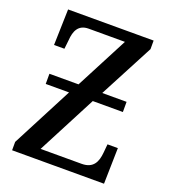

<svg xmlns="http://www.w3.org/2000/svg" viewBox="-132 -810 798 905"><g transform="rotate(20 267.5 -357.0)"><path d="M33 0H494L498 -180H446L442 -137C438 -91 422 -52 363 -52H157L311 -348H462V-399H340L483 -671V-714H54L49 -534H101L106 -579C109 -624 124 -662 176 -662H358L221 -399H75V-348H192L33 -42Z"/></g></svg>

Font: Noto Serif Condensed Medium
Style: Regular
Weight: 500
Width: 3
Designer: Monotype Design Team
Foundry: Monotype Imaging Inc.
Version: Version 2.015